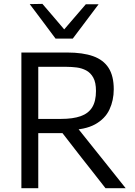

<svg xmlns="http://www.w3.org/2000/svg" viewBox="-20 -989 710 1009"><path d="M92.4 0Q92.4 -59.5 92.4 -114.6Q92.4 -169.7 92.4 -235.6V-475Q92.4 -541.7 92.4 -597.5Q92.4 -653.4 92.4 -713Q121.1 -713 158.3 -713Q195.6 -713 239.7 -713Q283.8 -713 333.5 -713Q415 -713 469.2 -693.8Q523.5 -674.5 550.7 -632.1Q577.8 -589.6 577.8 -519.8Q577.8 -461.6 555.1 -413.2Q532.4 -364.7 479.4 -335.4Q426.3 -306.2 335.8 -305.7L364.7 -345.2L477.2 -204.4Q503.5 -171.8 532.9 -134.8Q562.3 -97.9 590.4 -62.7Q618.6 -27.5 640.4 0H534.4Q499.1 -45.1 466.2 -87.1Q433.4 -129 401.5 -169.2L273.7 -334L329.2 -289.3H165.4V-364.1H300.8Q363.4 -364.1 404 -378.5Q444.7 -392.9 464.6 -425.2Q484.4 -457.5 484.4 -510.9Q484.4 -555.7 470.1 -581.3Q455.8 -606.9 432.7 -619Q409.5 -631.2 382.6 -634.5Q355.7 -637.8 330.3 -637.8H120.3L181.1 -699.8Q181.1 -638.4 181.1 -582.9Q181.1 -527.3 181.1 -461.8V-235.6Q181.1 -169.7 181.1 -114.6Q181.1 -59.5 181.1 0ZM271.9 -786.2Q238.1 -831.8 204.1 -877.1Q170.1 -922.5 136.2 -967.4L202.9 -968.6Q234.8 -931.3 266.1 -894.9Q297.3 -858.5 329.4 -820.5H305.4Q337.4 -858 368.6 -894.1Q399.7 -930.3 431 -966.6H498.2Q464.5 -922.1 430.8 -877Q397 -831.8 362.5 -786.2Z"/></svg>

Font: Commissioner Thin
Style: Regular
Weight: 100
Designer: Kostas Bartsokas
Foundry: Kostas Bartsokas
Version: Version 1.001;gftools[0.9.23]